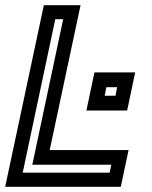

<svg xmlns="http://www.w3.org/2000/svg" viewBox="-32 -720 587 740"><path d="M-12 0 137 -700H278.5L159.5 -141.5H463.5L433.5 0ZM55.5 -54.5H390.5L397 -85H92.5L211.5 -646H181ZM301 -294 332 -441H489L458 -294ZM371.5 -351H413L419.5 -384H378Z"/></svg>

Font: Tourney SemiBold
Style: Italic
Weight: 600
Italic angle: -12°
Version: Version 1.015